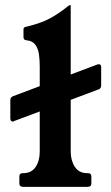

<svg xmlns="http://www.w3.org/2000/svg" viewBox="-20 -724 432 744"><path d="M30 -253Q20 -253 20 -266V-336Q20 -347 30 -351L357 -474Q359 -475 363 -475Q372 -475 372 -464V-393Q372 -382 363 -378L35 -255Q34 -254 33 -253.5Q32 -253 30 -253ZM321 -53Q334 -53 334 -40V-13Q334 0 319 0H70Q55 0 55 -13V-40Q55 -53 68 -53H70Q102 -53 118 -77Q134 -101 134 -136V-466Q134 -491 131 -513Q128 -535 117 -550.5Q106 -566 82 -568Q71 -569 71 -580V-610Q71 -615 74 -617.5Q77 -620 84 -621Q139 -634 174 -653Q209 -672 246 -702Q249 -704 251 -704H252Q254 -704 254 -702V-137Q254 -102 270 -77.5Q286 -53 318 -53Z"/></svg>

Font: Young Serif Light
Style: Regular
Weight: 300
Designer: Bastien Sozeau
Foundry: NBR — Bastien Sozeau
Version: Version 5.001